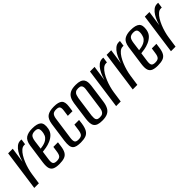

<svg xmlns="http://www.w3.org/2000/svg" viewBox="161 -1353 2213 2213"><g transform="rotate(-45 1267.0 -246.5)"><path d="M15 0 84 -495H159L132 -308Q138 -329 150 -361Q162 -393 181.5 -425Q201 -457 227.5 -478.5Q254 -500 287 -500Q291 -500 297 -500Q303 -500 306 -499L296 -430Q294 -431 289.5 -431.5Q285 -432 280 -431Q255 -431 231.5 -410.5Q208 -390 188 -357.5Q168 -325 152 -286Q136 -247 125 -206.5Q114 -166 109 -131L90 0Z M414 11Q366 11 336 -1.5Q306 -14 295.5 -45.5Q285 -77 293 -138L327 -380Q338 -451 376.5 -476.5Q415 -502 481 -502Q563 -502 594.5 -472.5Q626 -443 612 -368Q603 -324 575 -297Q547 -270 510 -254.5Q473 -239 437.5 -233Q402 -227 380 -225L365 -119Q358 -72 369 -53.5Q380 -35 419 -35Q458 -35 474 -52.5Q490 -70 496 -117L505 -179H580L573 -127Q566 -72 548.5 -42Q531 -12 498.5 -0.5Q466 11 414 11ZM387 -268Q404 -270 427 -274.5Q450 -279 472.5 -289.5Q495 -300 512 -319.5Q529 -339 535 -369Q544 -410 535.5 -435Q527 -460 484 -460Q445 -460 426.5 -442Q408 -424 401 -373Z M766 10Q730 10 704 4Q678 -2 662.5 -17.5Q647 -33 643 -62.5Q639 -92 645 -139L679 -380Q690 -451 727 -477.5Q764 -504 838 -504Q911 -504 941 -477.5Q971 -451 961 -380L952 -314H876L886 -388Q892 -427 881.5 -444.5Q871 -462 832 -462Q794 -462 778 -444.5Q762 -427 756 -388L717 -111Q712 -68 722.5 -50.5Q733 -33 771 -33Q810 -33 825.5 -50.5Q841 -68 847 -111L858 -189H934L928 -139Q919 -77 899.5 -45Q880 -13 847 -1.5Q814 10 766 10Z M1120 7Q1078 7 1052 -2Q1026 -11 1012.5 -29.5Q999 -48 996.5 -76.5Q994 -105 999 -143L1030 -368Q1036 -409 1052.5 -439.5Q1069 -470 1102 -486.5Q1135 -503 1192 -503Q1234 -503 1260 -493.5Q1286 -484 1299 -466Q1312 -448 1314.5 -423.5Q1317 -399 1313 -368L1282 -143Q1275 -92 1257.5 -58.5Q1240 -25 1207 -9Q1174 7 1120 7ZM1126 -40Q1156 -40 1171.5 -51.5Q1187 -63 1194 -82.5Q1201 -102 1203 -123L1238 -373Q1242 -395 1240.5 -413.5Q1239 -432 1227 -443.5Q1215 -455 1185 -455Q1155 -455 1139.5 -443.5Q1124 -432 1117.5 -413.5Q1111 -395 1107 -373L1072 -123Q1070 -102 1071 -82.5Q1072 -63 1084 -51.5Q1096 -40 1126 -40Z M1349 0 1418 -495H1493L1466 -308Q1472 -329 1484 -361Q1496 -393 1515.5 -425Q1535 -457 1561.5 -478.5Q1588 -500 1621 -500Q1625 -500 1631 -500Q1637 -500 1640 -499L1630 -430Q1628 -431 1623.5 -431.5Q1619 -432 1614 -431Q1589 -431 1565.5 -410.5Q1542 -390 1522 -357.5Q1502 -325 1486 -286Q1470 -247 1459 -206.5Q1448 -166 1443 -131L1424 0Z M1620 0 1689 -495H1764L1737 -308Q1743 -329 1755 -361Q1767 -393 1786.5 -425Q1806 -457 1832.5 -478.5Q1859 -500 1892 -500Q1896 -500 1902 -500Q1908 -500 1911 -499L1901 -430Q1899 -431 1894.5 -431.5Q1890 -432 1885 -431Q1860 -431 1836.5 -410.5Q1813 -390 1793 -357.5Q1773 -325 1757 -286Q1741 -247 1730 -206.5Q1719 -166 1714 -131L1695 0Z M2019 11Q1971 11 1941 -1.5Q1911 -14 1900.5 -45.5Q1890 -77 1898 -138L1932 -380Q1943 -451 1981.5 -476.5Q2020 -502 2086 -502Q2168 -502 2199.5 -472.5Q2231 -443 2217 -368Q2208 -324 2180 -297Q2152 -270 2115 -254.5Q2078 -239 2042.5 -233Q2007 -227 1985 -225L1970 -119Q1963 -72 1974 -53.5Q1985 -35 2024 -35Q2063 -35 2079 -52.5Q2095 -70 2101 -117L2110 -179H2185L2178 -127Q2171 -72 2153.5 -42Q2136 -12 2103.5 -0.5Q2071 11 2019 11ZM1992 -268Q2009 -270 2032 -274.5Q2055 -279 2077.5 -289.5Q2100 -300 2117 -319.5Q2134 -339 2140 -369Q2149 -410 2140.5 -435Q2132 -460 2089 -460Q2050 -460 2031.5 -442Q2013 -424 2006 -373Z M2243 0 2312 -495H2387L2360 -308Q2366 -329 2378 -361Q2390 -393 2409.5 -425Q2429 -457 2455.5 -478.5Q2482 -500 2515 -500Q2519 -500 2525 -500Q2531 -500 2534 -499L2524 -430Q2522 -431 2517.5 -431.5Q2513 -432 2508 -431Q2483 -431 2459.5 -410.5Q2436 -390 2416 -357.5Q2396 -325 2380 -286Q2364 -247 2353 -206.5Q2342 -166 2337 -131L2318 0Z"/></g></svg>

Font: Alumni Sans Thin Medium
Style: Italic
Weight: 500
Italic angle: -8°
Version: Version 1.016